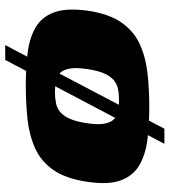

<svg xmlns="http://www.w3.org/2000/svg" viewBox="23 -588 651 737"><g transform="rotate(90 348.5 -219.5)"><path d="M21 -230Q33 -313 67 -361Q101 -409 151.5 -431.5Q202 -454 263.5 -460.5Q325 -467 391 -467Q458 -467 515 -460Q572 -453 613 -429.5Q654 -406 672 -358.5Q690 -311 678 -230Q666 -147 632.5 -99Q599 -51 548.5 -28.5Q498 -6 437 0.5Q376 7 309 7Q241 7 183.5 0Q126 -7 85.5 -30.5Q45 -54 27.5 -101.5Q10 -149 21 -230ZM453 -228Q459 -269 455 -293Q451 -317 439 -330Q427 -343 409 -347Q391 -351 367 -351Q342 -351 322 -347Q302 -343 287 -330Q272 -317 261.5 -293Q251 -269 245 -228Q239 -188 243 -163.5Q247 -139 258.5 -126Q270 -113 289 -109Q308 -105 333 -105Q357 -105 376.5 -109Q396 -113 411 -126Q426 -139 436.5 -163.5Q447 -188 453 -228ZM153 86 474 -525H532L210 86Z"/></g></svg>

Font: Genos Black
Style: Italic
Weight: 900
Italic angle: -8°
Version: Version 1.010